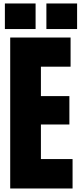

<svg xmlns="http://www.w3.org/2000/svg" viewBox="-20 -1073 459 1093"><path d="M393.1 0H38.1V-859.4H381.8V-693.4H212.9V-525.9H375V-364.3H212.9V-167.5H393.1ZM418.9 -907.7H244.1V-1053.2H418.9ZM182.6 -907.7H7.8V-1053.2H182.6Z"/></svg>

Font: Anton
Style: Regular
Weight: 400
Designer: Vernon Adams, Tural Alisoy
Foundry: Vernon Adams
Version: Version 2.300